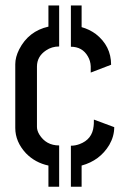

<svg xmlns="http://www.w3.org/2000/svg" viewBox="-20 -623 467 718"><path d="M245.1 -602.5V-448.2Q288.1 -448.2 308.6 -412.1Q318.4 -395.5 319.3 -375V-351.6L395.5 -380.9Q395.5 -451.2 337.9 -496.1Q313.5 -513.7 285.2 -521.5V-602.5ZM161.1 -602.5V-523.4Q86.9 -506.8 51.8 -438.5Q37.1 -409.2 37.1 -382.8V-144.5Q37.1 -92.8 77.1 -49.8Q111.3 -14.6 161.1 -3.9V75.2H201.2V-79.1Q152.3 -79.1 127 -120.1Q118.2 -134.8 118.2 -148.4V-374Q118.2 -412.1 152.3 -434.6Q173.8 -449.2 201.2 -449.2V-602.5ZM245.1 75.2H285.2V-3.9Q353.5 -22.5 388.7 -81.1Q407.2 -113.3 407.2 -147.5L331.1 -175.8Q331.1 -156.2 330.1 -151.4Q325.2 -101.6 277.3 -84Q261.7 -78.1 245.1 -78.1Z"/></svg>

Font: Post No Bills Colombo
Style: SemiBold
Weight: 700
Designer: Kosala Senevirathne, Siva Puranthara, Lasantha Premarathna, Tharique Azeez
Foundry: Mooniak
Version: Version 1.220 ; ttfautohint (v1.5)